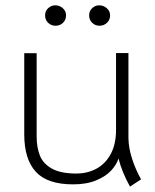

<svg xmlns="http://www.w3.org/2000/svg" viewBox="-20 -672 575 711"><path d="M461.4 19Q431.2 -35.6 418.9 -85Q412.1 -63 392.1 -41Q372.1 -19 336.4 -4.2Q300.8 10.7 250.5 10.7Q155.3 10.7 112.5 -35.9Q69.8 -82.5 69.8 -174.8V-475.1H115.7V-167.5Q115.7 -125.5 127.9 -95.5Q140.1 -65.4 172.6 -47.4Q205.1 -29.3 263.2 -29.3Q302.2 -29.3 335.4 -46.4Q368.7 -63.5 389.2 -100.1Q409.7 -136.7 409.7 -191.4V-475.6H455.6V-161.1Q456.1 -124.5 468.8 -85Q481.4 -45.4 502.4 -7.8ZM147 -615.2Q147 -631.3 158.4 -641.8Q169.9 -652.3 184.6 -652.3Q200.7 -652.3 212.6 -641.6Q224.6 -630.9 224.6 -615.2Q224.6 -598.6 213.4 -587.6Q202.1 -576.7 185.5 -576.7Q169.9 -576.7 158.4 -587.4Q147 -598.1 147 -615.2ZM310.1 -615.2Q310.1 -631.3 321.3 -641.8Q332.5 -652.3 347.2 -652.3Q363.3 -652.3 375.5 -641.6Q387.7 -630.9 387.7 -615.2Q387.7 -598.6 376.2 -587.6Q364.7 -576.7 348.1 -576.7Q333 -576.7 321.5 -587.4Q310.1 -598.1 310.1 -615.2Z"/></svg>

Font: Selawik Light
Style: Regular
Weight: 300
Designer: Aaron Bell
Foundry: Microsoft Corporation
Version: Version 1.01